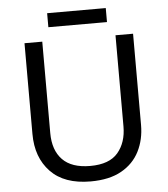

<svg xmlns="http://www.w3.org/2000/svg" viewBox="-58 -907 847 969"><g transform="rotate(-5 365.5 -422.5)"><path d="M640 -252Q640 -178 610 -118.5Q580 -59 518.5 -24.5Q457 10 362 10Q229 10 159.5 -62.5Q90 -135 90 -254V-714H180V-251Q180 -164 226.5 -116Q273 -68 367 -68Q464 -68 507.5 -119.5Q551 -171 551 -252V-714H640ZM514 -855V-784H217V-855Z"/></g></svg>

Font: Noto Sans Old Italic
Style: Regular
Weight: 400
Designer: Monotype Design Team
Foundry: Monotype Imaging Inc.
Version: Version 2.003; ttfautohint (v1.8.4.7-5d5b)